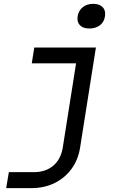

<svg xmlns="http://www.w3.org/2000/svg" viewBox="-20 -797 640 997"><path d="M12 180 26 97H155Q217 97 256.5 63.5Q296 30 306 -31L375 -468H145L158 -550H478L396 -31Q386 33 351 80.5Q316 128 262.5 154Q209 180 141 180ZM444 -649Q411 -649 395 -666Q379 -683 383 -712Q388 -742 409.5 -759.5Q431 -777 464 -777Q497 -777 513.5 -759.5Q530 -742 525 -712Q521 -683 499 -666Q477 -649 444 -649Z"/></svg>

Font: NKDuy Mono
Style: Italic
Weight: 400
Italic angle: -9°
Monospace: yes
Designer: NKDuy
Foundry: NKDuy
Version: Version 2.251; ttfautohint (v1.8.4.7-5d5b)